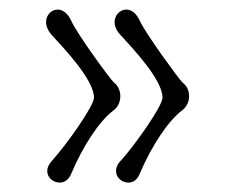

<svg xmlns="http://www.w3.org/2000/svg" viewBox="-20 -391 496 409"><path d="M131.3 -20C157.2 -81.5 192.4 -133.8 221.2 -155.3C231.4 -162.6 236.3 -174.3 236.3 -186C236.3 -197.8 231.9 -208 222.2 -215.8C215.8 -221.2 144.5 -317.9 131.8 -346.7C124 -363.8 112.8 -370.6 103 -370.6C89.4 -370.6 78.1 -358.9 78.1 -343.8C78.1 -335.9 81.5 -326.7 88.9 -317.9C116.2 -288.1 180.2 -221.2 180.2 -183.1C180.2 -165 120.6 -81.5 91.3 -49.3C84 -41.5 80.6 -33.7 80.6 -26.9C80.6 -12.2 93.8 -2 107.4 -2C116.2 -2 126 -7.3 131.3 -20ZM277.3 -20C303.2 -81.5 338.9 -133.8 367.2 -155.3C377.4 -162.6 382.8 -174.3 382.8 -186C382.8 -197.8 378.4 -208 368.2 -215.8C362.3 -221.2 291 -317.9 277.8 -346.7C270 -363.8 259.3 -370.6 249 -370.6C235.8 -370.6 224.1 -358.9 224.1 -343.8C224.1 -335.9 227.5 -326.7 235.4 -317.9C262.7 -288.1 326.2 -221.2 326.2 -183.1C326.2 -165 267.1 -81.5 237.8 -49.3C230 -41.5 227.1 -33.7 227.1 -26.9C227.1 -12.2 240.2 -2 253.4 -2C262.7 -2 272 -7.3 277.3 -20Z"/></svg>

Font: Pompiere 
Style: Regular
Weight: 400
Designer: Karolina Lach
Foundry: Sorkin Type Co.
Version: Version 1.001